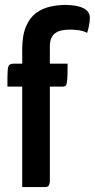

<svg xmlns="http://www.w3.org/2000/svg" viewBox="-20 -758 384 778"><path d="M70 0V-407H10Q10 -451 11 -470.5Q12 -490 18 -495Q24 -500 37 -500H70V-557Q70 -615 85.5 -651Q101 -687 126.5 -705.5Q152 -724 183 -731Q214 -738 244 -738Q291 -738 317.5 -725Q344 -712 344 -686Q344 -673 341 -656Q338 -639 333 -625Q314 -634 296 -636Q278 -638 265 -638Q246 -638 231 -635Q216 -632 205 -624.5Q194 -617 188 -603.5Q182 -590 182 -569V-500H254Q254 -457 252.5 -437Q251 -417 247 -412Q243 -407 233 -407H182V-20Q182 -20 179.5 -10Q177 0 162 0Z"/></svg>

Font: Yanone Kaffeesatz
Style: Bold
Weight: 700
Designer: Yanone (Cyrillic: Daniel Pouzeot, Huerta Tipografica, and Cyreal)
Foundry: Yanone
Version: Version 2.003